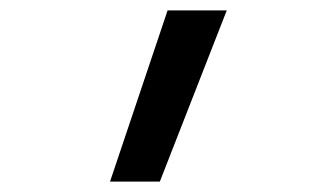

<svg xmlns="http://www.w3.org/2000/svg" viewBox="-20 -166 640 370"><path d="M192 184 303 -146H417L288 184Z"/></svg>

Font: Zed Mono Medium Extended
Style: Regular
Weight: 500
Width: 7
Monospace: yes
Designer: Belleve Invis
Foundry: Belleve Invis
Version: Version 1.0.0; ttfautohint (v1.8.4)